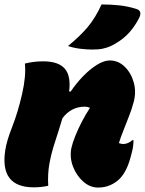

<svg xmlns="http://www.w3.org/2000/svg" viewBox="-27 -836 652 864"><path d="M85 -550Q105 -555 125.5 -557.5Q146 -560 167 -560Q236 -560 264.5 -527Q293 -494 284 -424H291Q316 -461 347 -493Q378 -525 409.5 -544.5Q441 -564 467 -564Q505 -564 534 -536Q563 -508 575 -464.5Q587 -421 574 -375Q565 -341 551.5 -308Q538 -275 530 -253Q524 -239 517.5 -220.5Q511 -202 508 -192Q511 -191 516.5 -189.5Q522 -188 529 -188Q539 -188 550 -193Q561 -198 568 -205H574Q574 -200 572.5 -183Q571 -166 566 -149Q555 -103 541.5 -75.5Q528 -48 511 -31Q494 -14 469.5 -3Q445 8 414 8Q378 8 347.5 -19Q317 -46 301.5 -86.5Q286 -127 294 -169Q299 -192 311.5 -223.5Q324 -255 341.5 -288.5Q359 -322 378 -351Q366 -356 355 -356Q293 -356 254 -304Q236 -244 220 -195.5Q204 -147 195.5 -100.5Q187 -54 190 0Q159 7 125 7Q-30 7 -3 -162Q3 -202 28 -265.5Q53 -329 72 -411Q91 -494 85 -550ZM430 -816Q471 -816 509 -812Q547 -808 586 -796Q616 -787 598 -753Q575 -709 544.5 -679Q514 -649 470 -628Q454 -621 435.5 -617Q417 -613 387 -613Q365 -613 335 -616.5Q305 -620 279 -629Q333 -673 367.5 -714Q402 -755 430 -816Z"/></svg>

Font: Recursive Sn Csl St XBk
Style: Italic
Weight: 1000
Italic angle: -15°
Version: Version 1.085;hotconv 1.1.0;makeotfexe 2.6.0; ttfautohint (v